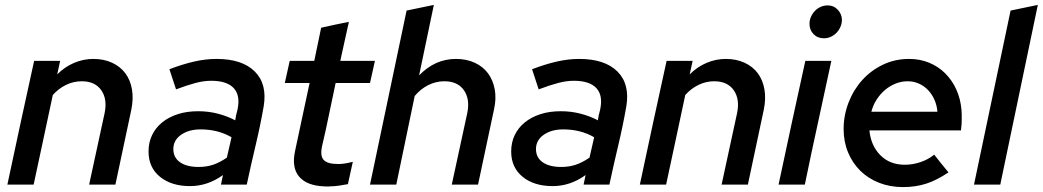

<svg xmlns="http://www.w3.org/2000/svg" viewBox="-20 -752 4247 782"><path d="M10 0Q37 -127 64 -252Q91 -377 119 -504H225Q222 -490 219 -476.5Q216 -463 213 -449Q244 -480 282 -496Q320 -512 360 -512Q403 -512 436.5 -496.5Q470 -481 490.5 -453.5Q511 -426 517.5 -388Q524 -350 515 -306Q499 -229 482.5 -153Q466 -77 450 0H343L406 -291Q418 -348 392.5 -384.5Q367 -421 313 -421Q279 -421 248.5 -406Q218 -391 195 -365Q175 -273 156 -182Q137 -91 117 0Z M754 6Q678 6 631.5 -32Q585 -70 585 -135Q585 -172 599.5 -202Q614 -232 640.5 -253.5Q667 -275 704 -287Q741 -299 787 -299Q829 -299 867.5 -289Q906 -279 938 -262Q941 -283 947 -304Q960 -362 932.5 -392.5Q905 -423 840 -423Q810 -423 776 -414Q742 -405 697 -388Q690 -408 683.5 -429Q677 -450 670 -470Q722 -490 769.5 -501Q817 -512 862 -512Q966 -512 1017.5 -461Q1069 -410 1054 -319Q1040 -239 1021 -159.5Q1002 -80 985 0H880Q882 -10 884 -19.5Q886 -29 888 -39Q856 -16 822.5 -5Q789 6 754 6ZM686 -145Q686 -110 713.5 -91Q741 -72 789 -72Q821 -72 848 -81Q875 -90 904 -110L923 -193Q868 -225 797 -225Q749 -225 717.5 -203Q686 -181 686 -145Z M1182 -138Q1197 -208 1211.5 -276.5Q1226 -345 1241 -414H1140Q1145 -437 1150 -459Q1155 -481 1160 -504H1260Q1267 -538 1274 -571.5Q1281 -605 1288 -639Q1317 -646 1344.5 -651.5Q1372 -657 1401 -663Q1392 -624 1383.5 -584Q1375 -544 1366 -504H1507Q1502 -481 1497 -459Q1492 -437 1487 -414H1347Q1333 -350 1320 -285.5Q1307 -221 1292 -158Q1283 -118 1298 -101Q1313 -84 1357 -84Q1371 -84 1384 -86Q1397 -88 1417 -93Q1412 -70 1407 -47.5Q1402 -25 1397 -2Q1382 1 1361.5 4Q1341 7 1324 7Q1317 8 1311 7.5Q1305 7 1299 7Q1229 4 1198 -33Q1167 -70 1182 -138Z M1487 0Q1525 -178 1561.5 -354.5Q1598 -531 1636 -709Q1664 -715 1691.5 -720.5Q1719 -726 1747 -732Q1732 -660 1717 -588.5Q1702 -517 1687 -445Q1752 -512 1837 -512Q1880 -512 1913.5 -496.5Q1947 -481 1967.5 -453.5Q1988 -426 1995 -388Q2002 -350 1992 -306Q1976 -229 1959.5 -153Q1943 -77 1927 0H1820L1883 -291Q1895 -348 1869.5 -384.5Q1844 -421 1790 -421Q1755 -421 1723.5 -405Q1692 -389 1669 -361Q1650 -270 1631.5 -180.5Q1613 -91 1594 0Z M2231 6Q2155 6 2108.5 -32Q2062 -70 2062 -135Q2062 -172 2076.5 -202Q2091 -232 2117.5 -253.5Q2144 -275 2181 -287Q2218 -299 2264 -299Q2306 -299 2344.5 -289Q2383 -279 2415 -262Q2418 -283 2424 -304Q2437 -362 2409.5 -392.5Q2382 -423 2317 -423Q2287 -423 2253 -414Q2219 -405 2174 -388Q2167 -408 2160.5 -429Q2154 -450 2147 -470Q2199 -490 2246.5 -501Q2294 -512 2339 -512Q2443 -512 2494.5 -461Q2546 -410 2531 -319Q2517 -239 2498 -159.5Q2479 -80 2462 0H2357Q2359 -10 2361 -19.5Q2363 -29 2365 -39Q2333 -16 2299.5 -5Q2266 6 2231 6ZM2163 -145Q2163 -110 2190.5 -91Q2218 -72 2266 -72Q2298 -72 2325 -81Q2352 -90 2381 -110L2400 -193Q2345 -225 2274 -225Q2226 -225 2194.5 -203Q2163 -181 2163 -145Z M2586 0Q2613 -127 2640 -252Q2667 -377 2695 -504H2801Q2798 -490 2795 -476.5Q2792 -463 2789 -449Q2820 -480 2858 -496Q2896 -512 2936 -512Q2979 -512 3012.5 -496.5Q3046 -481 3066.5 -453.5Q3087 -426 3093.5 -388Q3100 -350 3091 -306Q3075 -229 3058.5 -153Q3042 -77 3026 0H2919L2982 -291Q2994 -348 2968.5 -384.5Q2943 -421 2889 -421Q2855 -421 2824.5 -406Q2794 -391 2771 -365Q2751 -273 2732 -182Q2713 -91 2693 0Z M3336 -596Q3310 -596 3293.5 -613Q3277 -630 3277 -655Q3277 -670 3283 -683.5Q3289 -697 3299 -707.5Q3309 -718 3322.5 -724Q3336 -730 3351 -730Q3376 -730 3392.5 -712Q3409 -694 3409 -671Q3409 -656 3403 -642.5Q3397 -629 3387 -618.5Q3377 -608 3363.5 -602Q3350 -596 3336 -596ZM3366 -504Q3339 -377 3311.5 -252Q3284 -127 3258 0H3151Q3178 -127 3205 -252Q3232 -377 3260 -504Z M3843 -50Q3796 -18 3752.5 -4Q3709 10 3658 10Q3605 10 3560.5 -7.5Q3516 -25 3484 -56.5Q3452 -88 3434 -131.5Q3416 -175 3416 -226Q3416 -282 3436 -334Q3456 -386 3491.5 -425.5Q3527 -465 3576 -488.5Q3625 -512 3683 -512Q3727 -512 3764.5 -496.5Q3802 -481 3830 -453Q3858 -425 3875 -387.5Q3892 -350 3896 -305Q3897 -295 3897 -285Q3897 -275 3897 -265Q3897 -257 3896.5 -247.5Q3896 -238 3894 -221H3521Q3527 -159 3565.5 -120Q3604 -81 3665 -81Q3697 -81 3728.5 -91.5Q3760 -102 3785 -122Q3799 -104 3813.5 -86Q3828 -68 3843 -50ZM3677 -421Q3651 -421 3627.5 -411.5Q3604 -402 3584.5 -385.5Q3565 -369 3550.5 -346.5Q3536 -324 3529 -297H3798Q3796 -323 3786 -345.5Q3776 -368 3760 -385Q3744 -402 3722.5 -411.5Q3701 -421 3677 -421Z M4207 -732 4054 0H3947L4096 -709Z"/></svg>

Font: Rosa Sans Medium
Style: Italic
Weight: 500
Italic angle: -12°
Designer: Pentagram / MCKL
Foundry: Pentagram / MCKL
Version: Version 1.005;September 16, 2019;FontCreator 11.5.0.2425 64-